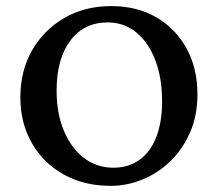

<svg xmlns="http://www.w3.org/2000/svg" viewBox="-20 -602 716 631"><path d="M343.8 8.8Q256.8 8.8 189.9 -28.3Q123 -65.4 85 -131.3Q46.9 -197.3 46.9 -282.2Q46.9 -369.1 85.4 -436.5Q124 -503.9 191.4 -543Q258.8 -582 345.7 -582Q429.7 -582 493.2 -545.4Q556.6 -508.8 592.8 -443.4Q628.9 -377.9 628.9 -292Q628.9 -222.7 605 -167.5Q581.1 -112.3 540.5 -72.8Q500 -33.2 448.7 -12.2Q397.5 8.8 343.8 8.8ZM352.5 -50.8Q402.3 -50.8 438.5 -76.7Q474.6 -102.5 493.7 -151.9Q512.7 -201.2 512.7 -267.6Q512.7 -346.7 490.2 -404.8Q467.8 -462.9 427.7 -495.6Q387.7 -528.3 334 -528.3Q255.9 -528.3 210.9 -468.3Q166 -408.2 166 -303.7Q166 -229.5 189.9 -172.4Q213.9 -115.2 255.9 -83Q297.9 -50.8 352.5 -50.8Z"/></svg>

Font: Crimson Pro ExtraLight Medium
Style: Regular
Weight: 500
Version: Version 1.002